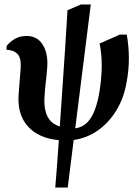

<svg xmlns="http://www.w3.org/2000/svg" viewBox="-20 -622 631 865"><path d="M228.9 223Q233.2 176 237.1 121.7Q241 67.4 245.1 9.4Q153.7 1.3 105.2 -53.1Q56.6 -107.5 64.1 -200L72.9 -312Q76.6 -358 60.4 -377Q44.1 -396 9.1 -398L10.1 -415Q24.9 -434.5 47.4 -447.2Q70 -460 99.9 -460Q148.1 -460 172.5 -420.6Q196.9 -381.1 192.9 -321Q190.9 -287.5 186.1 -249.6Q181.4 -211.8 180.1 -177Q177.9 -129.5 194 -97.1Q210.1 -64.6 249.5 -52.2Q255.6 -140.6 261.7 -231.7Q267.9 -322.7 273.8 -410.5Q279.7 -498.2 284.1 -576L345.1 -602H389L318.9 -43.6Q352.9 -48.9 374.2 -71.5Q395.6 -94.1 408.7 -131Q421.9 -167.9 428.9 -214Q438 -272.3 438.3 -324.1Q438.6 -376 428.9 -426L519.9 -466H551.1Q560.1 -416 560.6 -362.5Q561.1 -309 550.1 -250Q538.1 -180.1 504.2 -124.6Q470.2 -69.1 421 -34.4Q371.7 0.2 312 8.6L285.1 223Z"/></svg>

Font: Ancizar Serif Light
Style: Italic
Weight: 300
Italic angle: -4°
Designer: Cesar Puertas, Viviana Monsalve, Julian Moncada, Julian Prieto, Jose Castro, Felipe Aragon, Mariel Hernandez, Sara Alarc
Version: Version 8.100